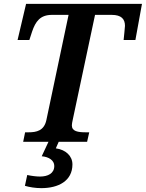

<svg xmlns="http://www.w3.org/2000/svg" viewBox="-20 -734 755 994"><path d="M100 0H231L196 75C234 78 261 97 261 125C261 164 228 180 187 180C169 180 144 177 121 172L109 228C133 235 163 240 194 240C282 240 355 203 355 117C355 74 321 41 269 34L284 0H431L442 -49H425C383 -49 352 -54 352 -85C352 -91 354 -103 357 -116L472 -657H558C609 -657 627 -635 627 -600C627 -594 621 -537 620 -527H681L715 -714H115L71 -527H132L146 -570C164 -623 188 -657 249 -657H335L220 -112C208 -57 169 -49 127 -49H110Z"/></svg>

Font: Noto Serif SemiBold
Style: Italic
Weight: 600
Italic angle: -12°
Designer: Monotype Design Team
Foundry: Monotype Imaging Inc.
Version: Version 2.014